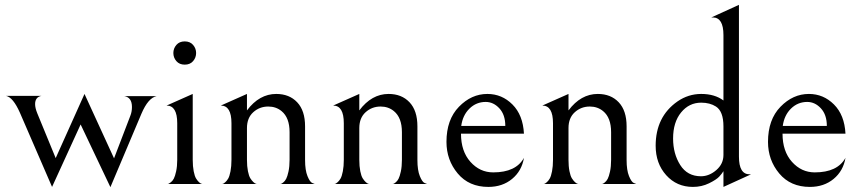

<svg xmlns="http://www.w3.org/2000/svg" viewBox="-20 -760 3552 793"><path d="M451 -106 518 -281Q525 -298 525 -318Q525 -358 493 -363H627Q592 -356 564 -290L436 13L313 -246L195 12L62 -295Q34 -358 5 -364H151Q125 -359 125 -330Q125 -314 134 -292L210 -107L329 -372Z M777.5 -507.5Q765 -493 743 -493Q721 -493 708.5 -507.5Q696 -522 696 -541Q696 -560 708.5 -574.5Q721 -589 743 -589Q765 -589 777.5 -574.5Q790 -560 790 -541Q790 -522 777.5 -507.5ZM712 -251Q712 -324 668 -324L776 -372V-100Q776 -73 780 -52.5Q784 -32 790 -22.5Q796 -13 802 -7.5Q808 -2 812 -1L816 0H672Q674 0 676.5 -1Q679 -2 686 -7.5Q693 -13 698 -22.5Q703 -32 707.5 -52.5Q712 -73 712 -100Z M1000 -304Q1051 -372 1121 -372Q1175 -372 1207.5 -337.5Q1240 -303 1240 -238V-99Q1240 -57 1250 -32.5Q1260 -8 1270 -4L1280 0H1136Q1138 0 1140.5 -0.5Q1143 -1 1150 -6.5Q1157 -12 1162 -21.5Q1167 -31 1171.5 -51.5Q1176 -72 1176 -100V-214Q1176 -274 1143 -301Q1120 -320 1088 -320Q1052 -320 1026 -296.5Q1000 -273 1000 -231V-100Q1000 -73 1004 -53Q1008 -33 1014 -23.5Q1020 -14 1026.5 -8Q1033 -2 1037 -1L1041 0H897Q899 0 901.5 -1Q904 -2 910.5 -7.5Q917 -13 922.5 -22.5Q928 -32 932 -52.5Q936 -73 936 -100V-251Q936 -324 892 -324L1000 -372Z M1464 -304Q1515 -372 1585 -372Q1639 -372 1671.5 -337.5Q1704 -303 1704 -238V-99Q1704 -57 1714 -32.5Q1724 -8 1734 -4L1744 0H1600Q1602 0 1604.5 -0.5Q1607 -1 1614 -6.5Q1621 -12 1626 -21.5Q1631 -31 1635.5 -51.5Q1640 -72 1640 -100V-214Q1640 -274 1607 -301Q1584 -320 1552 -320Q1516 -320 1490 -296.5Q1464 -273 1464 -231V-100Q1464 -73 1468 -53Q1472 -33 1478 -23.5Q1484 -14 1490.5 -8Q1497 -2 1501 -1L1505 0H1361Q1363 0 1365.5 -1Q1368 -2 1374.5 -7.5Q1381 -13 1386.5 -22.5Q1392 -32 1396 -52.5Q1400 -73 1400 -100V-251Q1400 -324 1356 -324L1464 -372Z M1997 12Q1917 12 1870.5 -43.5Q1824 -99 1824 -174Q1824 -266 1875.5 -319Q1927 -372 1993 -372Q2053 -372 2096.5 -328.5Q2140 -285 2144 -208H1884Q1884 -135 1923 -91.5Q1962 -48 2017 -48Q2111 -48 2144 -108Q2135 -54 2095 -21Q2055 12 1997 12ZM1986 -339Q1947 -339 1919 -311.5Q1891 -284 1885 -240H2067Q2067 -286 2042.5 -312.5Q2018 -339 1986 -339Z M2328 -304Q2379 -372 2449 -372Q2503 -372 2535.5 -337.5Q2568 -303 2568 -238V-99Q2568 -57 2578 -32.5Q2588 -8 2598 -4L2608 0H2464Q2466 0 2468.5 -0.5Q2471 -1 2478 -6.5Q2485 -12 2490 -21.5Q2495 -31 2499.5 -51.5Q2504 -72 2504 -100V-214Q2504 -274 2471 -301Q2448 -320 2416 -320Q2380 -320 2354 -296.5Q2328 -273 2328 -231V-100Q2328 -73 2332 -53Q2336 -33 2342 -23.5Q2348 -14 2354.5 -8Q2361 -2 2365 -1L2369 0H2225Q2227 0 2229.5 -1Q2232 -2 2238.5 -7.5Q2245 -13 2250.5 -22.5Q2256 -32 2260 -52.5Q2264 -73 2264 -100V-251Q2264 -324 2220 -324L2328 -372Z M2968 -345V-615Q2968 -688 2924 -688H2918L3032 -740V-113Q3032 -40 3076 -40H3082L2968 12V-53Q2962 -43 2950.5 -30.5Q2939 -18 2908.5 -3Q2878 12 2842 12Q2775 12 2731.5 -36.5Q2688 -85 2688 -158Q2688 -278 2778 -341Q2823 -372 2876 -372Q2932 -372 2968 -345ZM2760 -188Q2760 -125 2789.5 -78.5Q2819 -32 2875 -32Q2909 -32 2938.5 -57.5Q2968 -83 2968 -120V-238Q2968 -300 2937 -320Q2912 -336 2876 -336Q2826 -336 2793 -295.5Q2760 -255 2760 -188Z M3325 12Q3245 12 3198.5 -43.5Q3152 -99 3152 -174Q3152 -266 3203.5 -319Q3255 -372 3321 -372Q3381 -372 3424.5 -328.5Q3468 -285 3472 -208H3212Q3212 -135 3251 -91.5Q3290 -48 3345 -48Q3439 -48 3472 -108Q3463 -54 3423 -21Q3383 12 3325 12ZM3314 -339Q3275 -339 3247 -311.5Q3219 -284 3213 -240H3395Q3395 -286 3370.5 -312.5Q3346 -339 3314 -339Z"/></svg>

Font: Bellefair
Style: Regular
Weight: 400
Designer: Nick Shinn, Liron Lavi Turkenic
Foundry: Shinntype
Version: Version 1.003;PS 001.003;hotconv 1.0.88;makeotf.lib2.5.64775